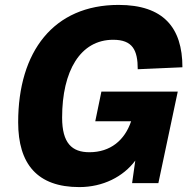

<svg xmlns="http://www.w3.org/2000/svg" viewBox="-20 -746 768 782"><path d="M303 16C399 16 482 -26 531 -92L518 0H625L704 -373H393L368 -252H514C488 -175 430 -126 344 -126C273 -126 233 -163 233 -267C233 -457 307 -584 441 -584C520 -584 541 -542 541 -464L723 -472C723 -634 645 -726 463 -726C198 -726 54 -536 54 -248C54 -78 132 16 303 16Z"/></svg>

Font: Geist ExtraBold
Style: Italic
Weight: 800
Italic angle: -12°
Designer: Basement.studio, Andrés Briganti, Mateo Zaragoza
Foundry: Basement.studio, Vercel, Andrés Briganti, Guido Ferreyra, Mateo Zaragoza
Version: Version 1.500